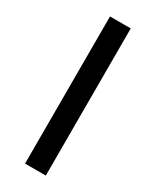

<svg xmlns="http://www.w3.org/2000/svg" viewBox="-249 -836 918 1130"><g transform="rotate(30 209.5 -271.0)"><path d="M139 -771V229H280V-771Z"/></g></svg>

Font: Noto Sans Hebrew ExtraCondensed Black
Style: Regular
Weight: 900
Width: 2
Designer: Monotype Design Team
Foundry: Monotype Imaging Inc.
Version: Version 2.004